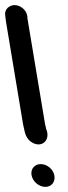

<svg xmlns="http://www.w3.org/2000/svg" viewBox="-104 -719 264 750"><path d="M72.2 -233 3.2 -647.2C3.1 -650.2 3.3 -652.7 2.8 -656C-1.8 -683.4 -27.5 -699.6 -48 -699.1C-65.9 -698.6 -88 -684.3 -83.6 -658L-82.9 -653.7C-82.2 -649.6 -82.1 -643.1 -81.2 -638L-13.8 -233C-12.8 -227.2 -11.7 -224 -9.9 -215.6C-7 -202.2 -3.2 -176.1 22.5 -161.7C61.6 -139.9 94 -173.8 76.7 -213.9C76.6 -214.5 75.8 -217.3 75.4 -220C74.7 -224.1 72.8 -229.7 72.2 -233ZM19.1 -35.5C23.5 -9.3 48.6 11 73.3 11C98.7 11 112.3 -10.4 108.6 -32.5C104.3 -58.2 79.7 -78 55 -78C32 -78 15.1 -59.7 19.1 -35.5Z"/></svg>

Font: CiSf OpenHand
Style: BlakOpObl
Weight: 400
Foundry: Cannot Into Space Fonts
Version: Version 0.7892